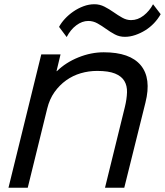

<svg xmlns="http://www.w3.org/2000/svg" viewBox="-20 -887 779 907"><path d="M739 -820Q726 -797 707.5 -777.5Q689 -758 666.5 -744Q644 -730 619 -721.5Q594 -713 570 -713Q544 -713 522.5 -724.5Q501 -736 481 -750.5Q461 -765 440.5 -776.5Q420 -788 397 -788Q368 -788 340.5 -767.5Q313 -747 295 -712L259 -760Q269 -779 286.5 -798Q304 -817 326.5 -832.5Q349 -848 374.5 -857.5Q400 -867 426 -867Q451 -867 473.5 -855.5Q496 -844 516.5 -829.5Q537 -815 557.5 -803.5Q578 -792 599 -792Q631 -792 658.5 -813.5Q686 -835 703 -867ZM667 -402 567 0H476L570 -382Q579 -419 580 -450.5Q581 -482 567.5 -504.5Q554 -527 523.5 -539.5Q493 -552 439 -552Q399 -552 361.5 -541Q324 -530 292.5 -507.5Q261 -485 237.5 -452Q214 -419 203 -374L111 0H20L175 -630H266L247 -551H249Q291 -592 350.5 -616Q410 -640 470 -640Q594 -640 645 -578.5Q696 -517 667 -402Z"/></svg>

Font: TypoPRO Sinkin Sans
Style: 400 Italic
Weight: 400
Italic angle: -112°
Designer: Keith Bates
Foundry: K-Type
Version: Sinkin Sans (version 1.0)  by Keith Bates   •   © 2014   www